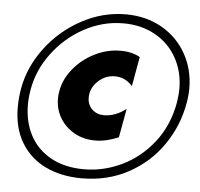

<svg xmlns="http://www.w3.org/2000/svg" viewBox="-52 -768 873 836"><g transform="rotate(5 384.5 -350.0)"><path d="M31 -270Q31 -180 69.5 -116Q108 -52 176.5 -19Q245 14 335 14Q448 14 539 -35.5Q630 -85 687.5 -169Q745 -253 762 -353Q768 -386 768 -416Q768 -499 730 -567Q692 -635 623 -674.5Q554 -714 465 -714Q365 -714 273 -664.5Q181 -615 118 -531.5Q55 -448 38 -351Q31 -310 31 -270ZM342 -26Q257 -26 196.5 -59.5Q136 -93 105 -151.5Q74 -210 74 -285Q74 -317 80 -351Q95 -438 150.5 -512Q206 -586 287 -630Q368 -674 458 -674Q537 -674 598 -639.5Q659 -605 692 -545Q725 -485 725 -411Q725 -386 720 -353Q702 -250 644 -176Q586 -102 506 -64Q426 -26 342 -26ZM407 -268Q376 -268 355.5 -288Q335 -308 335 -339Q335 -380 367 -410.5Q399 -441 441 -441Q486 -441 518 -405L541 -534Q506 -554 456 -554Q397 -554 342.5 -526.5Q288 -499 251 -453.5Q214 -408 205 -355Q202 -339 202 -323Q202 -276 225 -238Q248 -200 288 -177.5Q328 -155 379 -155Q427 -155 481 -178L504 -304Q457 -268 407 -268Z"/></g></svg>

Font: Geom Black
Style: Bold Italic
Weight: 900
Italic angle: -10°
Version: Version 1.102